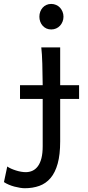

<svg xmlns="http://www.w3.org/2000/svg" viewBox="-79 -743 453 992"><path d="M124.5 -656.7Q124.5 -670.4 128.9 -682.4Q133.3 -694.3 141.4 -703.4Q149.4 -712.4 160.6 -717.5Q171.9 -722.7 185.5 -722.7Q199.2 -722.7 210.9 -717.5Q222.7 -712.4 231 -703.4Q239.3 -694.3 244.1 -682.4Q249 -670.4 249 -656.7Q249 -643.1 244.1 -631.1Q239.3 -619.1 231 -610.1Q222.7 -601.1 210.9 -595.9Q199.2 -590.8 185.5 -590.8Q171.9 -590.8 160.6 -595.9Q149.4 -601.1 141.4 -610.1Q133.3 -619.1 128.9 -631.1Q124.5 -643.1 124.5 -656.7ZM24.4 -302.7H141.6Q141.1 -362.3 139.6 -413.8Q138.2 -465.3 134.3 -498H231.9V-302.7H329.6V-231.9H231.9V-12.2Q231.9 56.2 219 102.5Q206.1 148.9 182.1 177Q158.2 205.1 124.3 217.3Q90.3 229.5 48.8 229.5Q38.6 229.5 24.7 227.3Q10.7 225.1 -4.2 221.2Q-19 217.3 -33.4 211.2Q-47.9 205.1 -58.6 197.8L-41.5 117.2Q-33.7 123 -21.5 128.4Q-9.3 133.8 3.9 137.9Q17.1 142.1 30.3 144.3Q43.5 146.5 53.7 146.5Q73.2 146.5 89.4 138.9Q105.5 131.3 117.2 115.2Q128.9 99.1 135.3 73.7Q141.6 48.3 141.6 12.2V-231.9H24.4Z"/></svg>

Font: Andika Phon
Style: Regular
Weight: 400
Designer: Victor Gaultney, Annie Olsen, Julie Remington, Don Collingsworth, Eric Hays, Becca Hirsbrunner
Foundry: SIL International
Version: Version 5.000